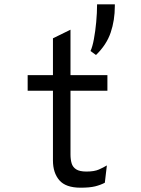

<svg xmlns="http://www.w3.org/2000/svg" viewBox="-20 -860 656 892"><path d="M354.5 12Q285.5 12 255.8 -22.5Q226 -57 226 -114.5V-438.5H108.5V-511H226V-682L307.5 -722V-511H479V-438.5H307.5V-142.5Q307.5 -119 312.8 -101.2Q318 -83.5 334 -73.2Q350 -63 381.5 -63Q418 -63 439.5 -72.5Q461 -82 476.5 -91.5L467 -11Q447 -0.5 421.8 5.8Q396.5 12 354.5 12ZM426 -604.5 400.5 -623Q409.5 -642 416.2 -678.2Q423 -714.5 427 -757.5Q431 -800.5 431 -840H513.5V-832Q513.5 -765.5 494.2 -708.8Q475 -652 426 -604.5Z"/></svg>

Font: Overpass Mono Light
Style: Regular
Weight: 400
Monospace: yes
Version: Version 4.000